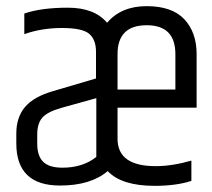

<svg xmlns="http://www.w3.org/2000/svg" viewBox="-20 -599 689 624"><path d="M550 -423Q550 -517 457 -517Q362 -517 362 -423V-308H550ZM101 -162V-132Q101 -92 120.5 -73Q140 -54 183 -54Q249 -54 293 -89V-280L178 -248Q133 -235 117 -216Q101 -197 101 -162ZM328 -525Q374 -579 456.5 -579Q539 -579 579 -536.5Q619 -494 619 -423V-249H362V-148Q362 -59 486 -59Q539 -59 602 -77V-11Q552 5 483 5Q375 5 330 -43Q275 4 175 4Q33 4 33 -133V-165Q33 -218 61.5 -251.5Q90 -285 153 -303L292 -344V-431Q292 -470 270 -489Q248 -508 181.5 -508Q115 -508 59 -488V-555Q114 -574 200.5 -574Q287 -574 328 -525Z"/></svg>

Font: Khand
Style: Regular
Weight: 400
Designer: Devanagari: Sanchit Sawaria, Jyotish Sonowal; Latin: Satya Rajpurohit
Foundry: Indian Type Foundry
Version: Version 1.100;PS 1.0;hotconv 1.0.78;makeotf.lib2.5.61930; tt